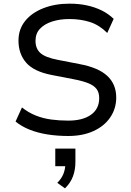

<svg xmlns="http://www.w3.org/2000/svg" viewBox="-20 -734 717 1049"><path d="M353 9Q293 9 239.5 0.5Q186 -8 142 -25.5Q98 -43 65 -70L100 -147Q135 -119 175 -103Q215 -87 259.5 -81Q304 -75 353 -75Q432 -75 477 -107Q522 -139 522 -198Q522 -229 507.5 -248Q493 -267 462 -279.5Q431 -292 383 -301L264 -324Q165 -343 123 -391.5Q81 -440 81 -512Q81 -574 117 -619Q153 -664 216.5 -689Q280 -714 360 -714Q411 -714 455 -704.5Q499 -695 535.5 -677Q572 -659 601 -631L566 -554Q523 -597 472 -613.5Q421 -630 359 -630Q307 -630 265 -616.5Q223 -603 198.5 -577Q174 -551 174 -511Q174 -468 201 -444Q228 -420 296 -407L414 -384Q517 -365 566 -319.5Q615 -274 615 -201Q615 -141 582.5 -93Q550 -45 491 -18Q432 9 353 9ZM335 295 293 265Q317 241 327 214.5Q337 188 337 162L353 174H282V78H392V151Q392 194 378.5 230Q365 266 335 295Z"/></svg>

Font: Nunito Sans 6pt
Style: Regular
Weight: 400
Version: Version 3.101;gftools[0.9.27]